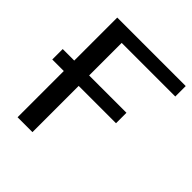

<svg xmlns="http://www.w3.org/2000/svg" viewBox="-208 -766 884 884"><g transform="rotate(45 233.5 -324.5)"><path d="M-27 -301V-369H48V-649H494V-581H145V-369H388V-301H145V0H48V-301Z"/></g></svg>

Font: Gamestation Display
Style: Regular
Weight: 400
Designer: Jonas Hecksher
Foundry: Jonas Hecksher, Playtypeª, e-types AS
Version: Version 1.003